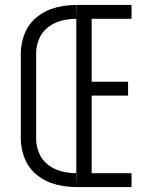

<svg xmlns="http://www.w3.org/2000/svg" viewBox="-20 -755 615 775"><path d="M288 0Q246 0 205 -10.5Q164 -21 130.5 -47.5Q97 -74 80.5 -113.5Q64 -153 64 -195V-540Q64 -582 80.5 -621.5Q97 -661 130.5 -687.5Q164 -714 205 -724.5Q246 -735 287 -735L288 -679V-735H511V-679H350V-425H497V-369H350V-56H511V0ZM288 0V-679Q257 -679 228 -671.5Q199 -664 174.5 -645.5Q150 -627 138 -598.5Q126 -570 126 -540V-195Q126 -165 138 -136.5Q150 -108 174.5 -89.5Q199 -71 228 -63.5Q257 -56 287 -56Z"/></svg>

Font: Jozsika Light
Style: Regular
Weight: 300
Monospace: yes
Designer: Belleve Invis
Foundry: Belleve Invis
Version: 2.1.0